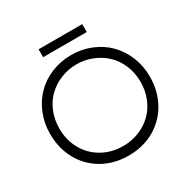

<svg xmlns="http://www.w3.org/2000/svg" viewBox="-195 -1065 1240 1257"><g transform="rotate(-30 425.0 -436.0)"><path d="M118.2 -366.2Q118.2 -277.3 158.9 -206.8Q199.7 -136.2 269.5 -97.7Q339.4 -59.1 424.8 -59.1Q488.8 -59.1 545.2 -81.8Q601.6 -104.5 642.8 -144.5Q684.1 -184.6 708 -242.2Q731.9 -299.8 731.9 -366.2Q731.9 -436 706.5 -495.1Q681.2 -554.2 638.7 -593.3Q596.2 -632.3 540.8 -654.1Q485.4 -675.8 424.8 -675.8Q364.3 -675.8 308.8 -654.1Q253.4 -632.3 210.9 -593.3Q168.5 -554.2 143.3 -495.1Q118.2 -436 118.2 -366.2ZM47.9 -367.2Q47.9 -447.3 76.7 -517.6Q105.5 -587.9 155.3 -638.2Q205.1 -688.5 275.1 -717.3Q345.2 -746.1 424.8 -746.1Q504.4 -746.1 574.5 -717.3Q644.5 -688.5 694.3 -638.2Q744.1 -587.9 772.9 -517.6Q801.8 -447.3 801.8 -367.2Q801.8 -260.3 755.1 -173.8Q708.5 -87.4 622.1 -37.1Q535.6 13.2 424.8 13.2Q314 13.2 227.5 -37.1Q141.1 -87.4 94.5 -173.8Q47.9 -260.3 47.9 -367.2ZM259.8 -825.2V-884.8H589.8V-825.2Z"/></g></svg>

Font: Kreadon
Style: Regular
Weight: 400
Designer: kohakuno
Foundry: StudioGnu
Version: Version 1.000;Glyphs 3.1.2 (3151)